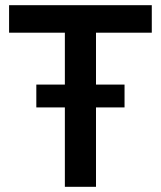

<svg xmlns="http://www.w3.org/2000/svg" viewBox="-20 -720 620 740"><path d="M15 -700H565V-594H350V-394H460V-306H350V0H230V-306H120V-394H230V-594H15Z"/></svg>

Font: PT Root UI Web Bold
Style: Regular
Weight: 700
Designer: Vitaly Kuzmin
Foundry: ParaType Ltd.
Version: Version 1.000W